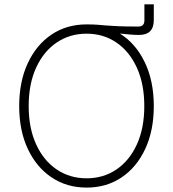

<svg xmlns="http://www.w3.org/2000/svg" viewBox="-20 -849 792 879"><path d="M376.5 9.8Q285.6 9.8 216.1 -36.9Q146.5 -83.5 107.2 -167.5Q67.9 -251.5 67.9 -363.3Q67.9 -475.6 107.2 -559.8Q146.5 -644 215.8 -690.7Q285.2 -737.3 376 -737.3Q376 -737.3 376.5 -737.3Q376.5 -737.3 376.5 -737.3Q376.5 -737.3 376.5 -737.3Q377 -737.3 377 -737.3Q405.8 -737.3 425 -735.8Q444.3 -734.4 465.6 -732.4Q486.8 -730.5 520.8 -729Q554.7 -727.5 613.3 -727.5Q641.1 -727.5 641.1 -755.4V-829.1H684.1V-756.8Q684.1 -689 616.2 -689Q597.7 -689 575.9 -690.9Q554.2 -692.9 528.8 -695.3Q600.6 -650.9 642.3 -564.9Q684.1 -479 684.1 -363.3Q684.1 -251 644.8 -167Q605.5 -83 536.4 -36.6Q467.3 9.8 376.5 9.8ZM376.5 -32.7Q453.6 -32.7 513.2 -73.2Q572.8 -113.8 606.7 -188Q640.6 -262.2 640.6 -363.3Q640.6 -464.4 606.7 -538.8Q572.8 -613.3 513.2 -654.1Q453.6 -694.8 376.5 -694.8Q299.3 -694.8 239.5 -654.3Q179.7 -613.8 145.5 -539.3Q111.3 -464.8 111.3 -363.3Q111.3 -262.7 145.3 -188.5Q179.2 -114.3 239 -73.5Q298.8 -32.7 376.5 -32.7Z"/></svg>

Font: Inter Extra Light
Style: Regular
Weight: 200
Designer: Rasmus Andersson
Foundry: rsms
Version: Version 4.000;git-3c8e0fc